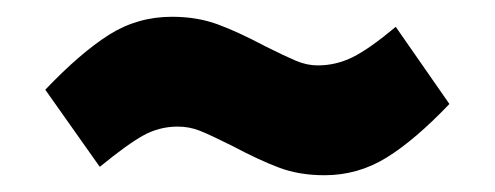

<svg xmlns="http://www.w3.org/2000/svg" viewBox="-20 -466 590 229"><path d="M257 -292Q231 -305 218.5 -310Q206 -315 192 -315Q170 -315 151 -304.5Q132 -294 99 -267L34 -359Q76 -403 110 -424.5Q144 -446 185 -446Q215 -446 239.5 -437Q264 -428 296 -411Q320 -399 333 -393.5Q346 -388 359 -388Q381 -388 401 -398Q421 -408 452 -434L516 -342Q475 -299 441 -278Q407 -257 367 -257Q337 -257 313 -266Q289 -275 257 -292Z"/></svg>

Font: Biryani ExtraBold
Style: Regular
Weight: 800
Designer: Dan Reynolds and Mathieu Reguer
Foundry: Dan Reynolds and Mathieu Reguer
Version: Version 1.004; ttfautohint (v1.1) -l 5 -r 5 -G 72 -x 0 -D la